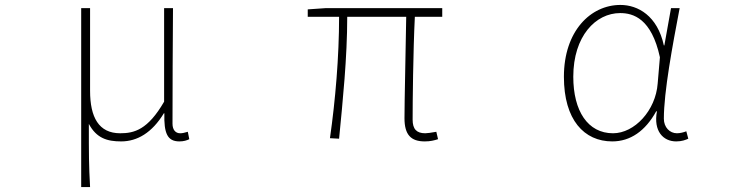

<svg xmlns="http://www.w3.org/2000/svg" viewBox="-20 -560 3040 778"><path d="M309 198H345C340 108 340 66 340 -58C371 0 414 13 471 13C536 13 596 -22 644 -101H646C644 -20 658 13 707 13C724 13 737 9 747 4L741 -26C727 -22 720 -20 710 -20C692 -20 679 -33 679 -59C679 -217 680 -368 681 -527H645V-148C579 -34 524 -20 467 -20C380 -20 345 -85 345 -192V-527H309Z M1701 13C1724 13 1739 9 1755 4L1748 -26C1725 -22 1712 -20 1703 -20C1668 -20 1652 -37 1652 -75C1652 -146 1654 -351 1661 -492H1772V-527H1299L1227 -522V-492H1354C1354 -330 1339 -154 1317 0L1354 2C1369 -152 1387 -327 1387 -492H1626C1624 -355 1619 -153 1619 -81C1619 -14 1645 13 1701 13Z M2461 13C2534 13 2595 -29 2639 -109H2642C2627 -29 2667 13 2720 13C2743 13 2758 7 2769 2L2761 -28C2751 -24 2736 -20 2723 -20C2694 -20 2670 -44 2670 -79C2670 -188 2705 -375 2734 -527H2699L2672 -376H2670C2644 -496 2565 -540 2494 -540C2373 -540 2265 -434 2265 -249C2265 -74 2347 13 2461 13ZM2464 -20C2362 -20 2303 -110 2303 -249C2303 -414 2394 -507 2493 -507C2546 -507 2620 -485 2654 -328L2645 -222C2637 -112 2551 -20 2464 -20Z"/></svg>

Font: Harano Aji Gothic TW ExtraLight
Style: Regular
Weight: 250
Foundry: Masamichi Hosoda
Version: HaranoAjiGothicTW-ExtraLight version 20230610;ttx 4.39.4